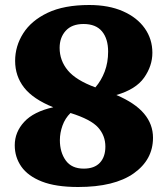

<svg xmlns="http://www.w3.org/2000/svg" viewBox="-20 -734 666 768"><path d="M292.5 14Q203 14 147.2 -8Q91.5 -30 65.2 -67.8Q39 -105.5 39 -153Q39 -205.5 76.8 -246.5Q114.5 -287.5 193 -305Q112.5 -337.5 76.5 -383.5Q40.5 -429.5 40.5 -490.5Q40.5 -549.5 72.8 -600.5Q105 -651.5 170.5 -682.8Q236 -714 337 -714Q415 -714 471.8 -689Q528.5 -664 559 -620.8Q589.5 -577.5 589.5 -523Q589.5 -470.5 556.5 -423.5Q523.5 -376.5 445.5 -354Q520.5 -322 556.2 -279.5Q592 -237 592 -183Q592 -95 514.8 -40.5Q437.5 14 292.5 14ZM218.5 -542.5Q218.5 -492 251.2 -452.5Q284 -413 361.5 -384.5Q385 -411.5 398.8 -447.8Q412.5 -484 412.5 -527.5Q412.5 -579 388 -608.5Q363.5 -638 314 -638Q267.5 -638 243 -611Q218.5 -584 218.5 -542.5ZM219.5 -173.5Q219.5 -125 243 -92.2Q266.5 -59.5 315 -59.5Q357.5 -59.5 379.5 -83Q401.5 -106.5 401.5 -147.5Q401.5 -191.5 372.5 -224Q343.5 -256.5 262 -282Q240.5 -261 230 -231.8Q219.5 -202.5 219.5 -173.5Z"/></svg>

Font: Fraunces 72pt SuperSoft
Style: Bold
Weight: 700
Version: Version 1.000;[0bf87f6ff]